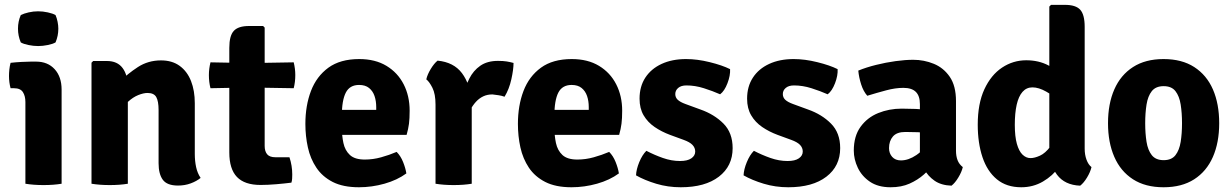

<svg xmlns="http://www.w3.org/2000/svg" viewBox="-20 -756 5068 790"><path d="M233.5 0Q200.5 5.5 159 5.5Q118.5 5.5 84.5 0V-336Q84.5 -361 74.2 -377Q64 -393 37.5 -393H23.5Q17 -417.5 17 -443.5Q17 -456 18.5 -470.2Q20 -484.5 23.5 -497.5Q45.5 -500 68.8 -501.2Q92 -502.5 107.5 -502.5H128.5Q176.5 -502.5 205 -471.2Q233.5 -440 233.5 -387ZM54 -638Q54 -668 65.5 -694Q78 -700.5 97.8 -705Q117.5 -709.5 137 -709.5Q156 -709.5 176.8 -705Q197.5 -700.5 208.5 -694Q214 -681.5 217 -666.2Q220 -651 220 -638Q220 -608.5 208.5 -581.5Q197.5 -575 176.8 -570.8Q156 -566.5 137 -566.5Q117.5 -566.5 97 -570.8Q76.5 -575 65.5 -581.5Q54 -608.5 54 -638Z M420 -505Q463 -505 484.5 -476Q506 -447 506 -397V0Q473 5.5 431.5 5.5Q391 5.5 356.5 0V-498L363.5 -505ZM781.5 -122.5Q781.5 -93.5 787 -68.2Q792.5 -43 805.5 -24Q789 -10.5 764.8 -1.5Q740.5 7.5 712.5 7.5Q667.5 7.5 650 -16.2Q632.5 -40 632.5 -84.5V-303.5Q632.5 -339.5 623 -356.5Q613.5 -373.5 587 -373.5Q570.5 -373.5 548.8 -364.8Q527 -356 506.2 -336.8Q485.5 -317.5 470 -286V-417.5Q505 -452.5 547.2 -480Q589.5 -507.5 642.5 -507.5Q688.5 -507.5 719.5 -484.8Q750.5 -462 766 -422.5Q781.5 -383 781.5 -331.5Z M923.5 -559Q923.5 -609 942 -629Q960.5 -649 1004.5 -649H1062.5L1069 -642.5V-155.5Q1069 -133.5 1079.2 -121.2Q1089.5 -109 1113 -109H1171Q1182.5 -74.5 1182.5 -38Q1182.5 -30 1182 -21Q1181.5 -12 1179 -4.5Q1152 -1 1117 2Q1082 5 1052 5Q986.5 5 955 -27.8Q923.5 -60.5 923.5 -129ZM1188.5 -499.5Q1195 -473 1195 -447Q1195 -418.5 1188.5 -393L1005 -396L846 -393Q839.5 -418.5 839.5 -447Q839.5 -473 846 -499.5L1009 -496.5Z M1331.5 -201V-304H1528V-315.5Q1528 -340.5 1521 -361Q1514 -381.5 1498.5 -394Q1483 -406.5 1457.5 -406.5Q1419 -406.5 1402.8 -374.8Q1386.5 -343 1386.5 -279V-234Q1386.5 -198 1393 -167.5Q1399.5 -137 1419.8 -118.2Q1440 -99.5 1481 -99.5Q1515 -99.5 1548.2 -108.8Q1581.5 -118 1612 -131Q1628.5 -114.5 1638.5 -89.5Q1648.5 -64.5 1652 -42.5Q1614.5 -15 1562.2 -0.2Q1510 14.5 1457 14.5Q1392 14.5 1349.2 -7.2Q1306.5 -29 1281.8 -66Q1257 -103 1246.8 -149.5Q1236.5 -196 1236.5 -246Q1236.5 -321.5 1259.5 -381.8Q1282.5 -442 1331.2 -477.5Q1380 -513 1458 -513Q1524 -513 1570.2 -485Q1616.5 -457 1641 -409Q1665.5 -361 1665.5 -300.5Q1665.5 -268.5 1662.8 -247Q1660 -225.5 1653 -201Z M2093 -497Q2093 -470.5 2084 -429.8Q2075 -389 2056 -358Q2043.5 -362.5 2031.2 -364.2Q2019 -366 2006 -367.5Q1985 -367.5 1968.2 -359.5Q1951.5 -351.5 1938.2 -337Q1925 -322.5 1913.8 -301.8Q1902.5 -281 1892.5 -255.5L1875 -278Q1877.5 -318.5 1885.8 -358.8Q1894 -399 1910.8 -432.2Q1927.5 -465.5 1956.2 -485.5Q1985 -505.5 2029 -505.5Q2050.5 -505.5 2064.5 -503.2Q2078.5 -501 2093 -497ZM1734 -429.5Q1738.5 -449.5 1752.5 -472.5Q1766.5 -495.5 1780.5 -506.5Q1847 -500 1880.8 -455Q1914.5 -410 1921 -337V0Q1888 5.5 1846.5 5.5Q1806 5.5 1772 0V-325.5Q1772 -369.5 1759.2 -394.8Q1746.5 -420 1734 -429.5Z M2206 -201V-304H2402.5V-315.5Q2402.5 -340.5 2395.5 -361Q2388.5 -381.5 2373 -394Q2357.5 -406.5 2332 -406.5Q2293.5 -406.5 2277.2 -374.8Q2261 -343 2261 -279V-234Q2261 -198 2267.5 -167.5Q2274 -137 2294.2 -118.2Q2314.5 -99.5 2355.5 -99.5Q2389.5 -99.5 2422.8 -108.8Q2456 -118 2486.5 -131Q2503 -114.5 2513 -89.5Q2523 -64.5 2526.5 -42.5Q2489 -15 2436.8 -0.2Q2384.5 14.5 2331.5 14.5Q2266.5 14.5 2223.8 -7.2Q2181 -29 2156.2 -66Q2131.5 -103 2121.2 -149.5Q2111 -196 2111 -246Q2111 -321.5 2134 -381.8Q2157 -442 2205.8 -477.5Q2254.5 -513 2332.5 -513Q2398.5 -513 2444.8 -485Q2491 -457 2515.5 -409Q2540 -361 2540 -300.5Q2540 -268.5 2537.2 -247Q2534.5 -225.5 2527.5 -201Z M2597 -34.5Q2598 -59 2610.2 -88.8Q2622.5 -118.5 2639.5 -135.5Q2672 -118.5 2707.5 -106Q2743 -93.5 2778 -93.5Q2808.5 -93.5 2824.5 -104.5Q2840.5 -115.5 2840.5 -132.5Q2840.5 -148 2829.2 -159.8Q2818 -171.5 2793 -180.5L2737 -201Q2702 -214 2673.5 -233.5Q2645 -253 2628.2 -281.5Q2611.5 -310 2611.5 -350Q2611.5 -400 2635.2 -436.5Q2659 -473 2702.2 -493Q2745.5 -513 2803 -513Q2849 -513 2900.5 -500.2Q2952 -487.5 2984 -471.5Q2985.5 -445.5 2973.2 -413.5Q2961 -381.5 2943 -368Q2912.5 -381.5 2876.2 -393Q2840 -404.5 2804.5 -404.5Q2782.5 -404.5 2770.5 -394.2Q2758.5 -384 2758.5 -369Q2758.5 -355 2768.5 -345.5Q2778.5 -336 2800.5 -328L2862 -305.5Q2919 -285.5 2956.8 -247.5Q2994.5 -209.5 2994.5 -146.5Q2994.5 -72.5 2937.8 -29Q2881 14.5 2781 14.5Q2728 14.5 2680 0Q2632 -14.5 2597 -34.5Z M3039.5 -34.5Q3040.5 -59 3052.8 -88.8Q3065 -118.5 3082 -135.5Q3114.5 -118.5 3150 -106Q3185.5 -93.5 3220.5 -93.5Q3251 -93.5 3267 -104.5Q3283 -115.5 3283 -132.5Q3283 -148 3271.8 -159.8Q3260.5 -171.5 3235.5 -180.5L3179.5 -201Q3144.5 -214 3116 -233.5Q3087.5 -253 3070.8 -281.5Q3054 -310 3054 -350Q3054 -400 3077.8 -436.5Q3101.5 -473 3144.8 -493Q3188 -513 3245.5 -513Q3291.5 -513 3343 -500.2Q3394.5 -487.5 3426.5 -471.5Q3428 -445.5 3415.8 -413.5Q3403.5 -381.5 3385.5 -368Q3355 -381.5 3318.8 -393Q3282.5 -404.5 3247 -404.5Q3225 -404.5 3213 -394.2Q3201 -384 3201 -369Q3201 -355 3211 -345.5Q3221 -336 3243 -328L3304.5 -305.5Q3361.5 -285.5 3399.2 -247.5Q3437 -209.5 3437 -146.5Q3437 -72.5 3380.2 -29Q3323.5 14.5 3223.5 14.5Q3170.5 14.5 3122.5 0Q3074.5 -14.5 3039.5 -34.5Z M3493 -136.5Q3493 -196 3520.8 -234.2Q3548.5 -272.5 3593.5 -290.8Q3638.5 -309 3690 -309Q3713.5 -309 3748 -307.8Q3782.5 -306.5 3810 -301V-206Q3787.5 -211 3757 -212Q3726.5 -213 3705 -213Q3670 -213 3654 -194.5Q3638 -176 3638 -146.5Q3638 -125 3651 -110.5Q3664 -96 3687 -96Q3718 -96 3750.5 -118Q3783 -140 3805 -179.5L3826 -83Q3806.5 -60 3781.2 -37.8Q3756 -15.5 3722.5 -0.5Q3689 14.5 3644.5 14.5Q3593 14.5 3559.5 -8.2Q3526 -31 3509.5 -65.8Q3493 -100.5 3493 -136.5ZM3941.5 -68.5Q3937 -48.5 3923.2 -25.8Q3909.5 -3 3895 8Q3852.5 6.5 3825.2 -12.5Q3798 -31.5 3783.5 -58.8Q3769 -86 3765 -112.5V-327.5Q3765 -361.5 3748.2 -378Q3731.5 -394.5 3697 -394.5Q3664 -394.5 3625.8 -384.2Q3587.5 -374 3548.5 -362Q3532.5 -380 3523.2 -409Q3514 -438 3511.5 -465.5Q3544.5 -479 3584.8 -489Q3625 -499 3665 -504.5Q3705 -510 3737.5 -510Q3782 -510 3822.2 -493.5Q3862.5 -477 3888 -439.8Q3913.5 -402.5 3913.5 -340V-136.5Q3913.5 -113.5 3920 -96.8Q3926.5 -80 3941.5 -68.5Z M4443 -144Q4443 -119.5 4450.5 -99Q4458 -78.5 4471 -68.5Q4466.5 -48.5 4452.8 -25.8Q4439 -3 4424.5 8Q4361 5.5 4329.2 -37Q4297.5 -79.5 4297.5 -140V-729L4304.5 -736H4362Q4406.5 -736 4424.8 -715.8Q4443 -695.5 4443 -645.5ZM4003 -243Q4003 -329.5 4030.2 -388.5Q4057.5 -447.5 4103 -477.8Q4148.5 -508 4202.5 -508Q4254 -508 4294 -486.8Q4334 -465.5 4367.5 -444.5L4344.5 -338Q4315.5 -361.5 4284.8 -379Q4254 -396.5 4228 -396.5Q4203.5 -396.5 4187.2 -378Q4171 -359.5 4163.2 -325Q4155.5 -290.5 4155.5 -242.5Q4155.5 -194.5 4164 -164.2Q4172.5 -134 4187.2 -119.8Q4202 -105.5 4220 -105.5Q4237 -105.5 4259 -115.5Q4281 -125.5 4301.8 -153Q4322.5 -180.5 4336 -232.5L4369 -145.5Q4364 -106 4337.8 -69.2Q4311.5 -32.5 4271.2 -9Q4231 14.5 4182 14.5Q4121.5 14.5 4081.8 -18.2Q4042 -51 4022.5 -109.2Q4003 -167.5 4003 -243Z M4996.5 -249Q4996.5 -169.5 4970.5 -110.2Q4944.5 -51 4893.5 -18.2Q4842.5 14.5 4767.5 14.5Q4692.5 14.5 4641.5 -18.5Q4590.5 -51.5 4564.8 -110.8Q4539 -170 4539 -249Q4539 -329 4565 -388.2Q4591 -447.5 4642 -480.2Q4693 -513 4767.5 -513Q4843 -513 4894 -480Q4945 -447 4970.8 -387.8Q4996.5 -328.5 4996.5 -249ZM4692 -249Q4692 -207 4697.5 -172.5Q4703 -138 4719.2 -117.5Q4735.5 -97 4768 -97Q4800.5 -97 4816.5 -117.5Q4832.5 -138 4838 -172.5Q4843.5 -207 4843.5 -249Q4843.5 -291 4838 -325.8Q4832.5 -360.5 4816.5 -381Q4800.5 -401.5 4768 -401.5Q4735.5 -401.5 4719.2 -381Q4703 -360.5 4697.5 -325.8Q4692 -291 4692 -249Z"/></svg>

Font: Signika Negative
Style: Bold
Weight: 700
Designer: Anna Giedry
Foundry: Anna Giedry
Version: Version 2.001